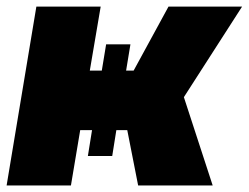

<svg xmlns="http://www.w3.org/2000/svg" viewBox="-28 -566 759 586"><path d="M-7.8 0 83 -545.9H279.3L246.1 -350.6H282.7L295.9 -430.7H370.1L356.9 -350.6H379.9L486.3 -545.9H710.9L533.2 -269.5L621.1 0H393.6L360.4 -168.9H327.1L314.5 -89.8H240.2L252.9 -168.9H216.8L188.5 0Z"/></svg>

Font: Inter Tight Black
Style: Italic
Weight: 900
Italic angle: -9.39999°
Designer: Rasmus Andersson
Foundry: rsms
Version: Version 3.004; ttfautohint (v1.8.4.7-5d5b)